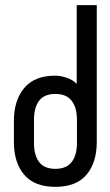

<svg xmlns="http://www.w3.org/2000/svg" viewBox="-20 -720 429 746"><path d="M279 -254V-165C279 -133 272.2 -108.2 258.5 -90.5C244.8 -72.8 223.7 -64 195 -64C166.3 -64 145.3 -72.8 132 -90.5C118.7 -108.2 112 -133 112 -165V-254C112 -286 118.7 -310.8 132 -328.5C145.3 -346.2 166.3 -355 195 -355C223.7 -355 244.8 -346.2 258.5 -328.5C272.2 -310.8 279 -286 279 -254ZM356 -700H278V-394C268 -404.7 255 -412.7 239 -418C223 -423.3 208.3 -426 195 -426C141 -426 100.7 -410 74 -378C47.3 -346 34 -303.3 34 -250V-169C34 -115 47.3 -72.3 74 -41C100.7 -9.7 141 6 195 6C249 6 289.3 -9.7 316 -41C342.7 -72.3 356 -115 356 -169Z"/></svg>

Font: Bebas Neue Regular two
Style: Regular2
Weight: 400
Designer: Ryoichi Tsunekawa & LGV (GE)
Foundry: Free Software Foundation, Inc.
Version: Version 1.003 August 13, 2016